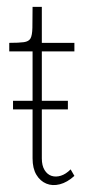

<svg xmlns="http://www.w3.org/2000/svg" viewBox="-20 -529 287 560"><path d="M197 -16Q176 3 154.5 8.5Q133 14 115 6.5Q97 -1 86 -19.5Q75 -38 75 -67V-386H102V-67Q102 -46 110 -33Q118 -20 130.5 -16Q143 -12 157.5 -16.5Q172 -21 186 -35ZM18 -210V-235H178V-210ZM7 -379V-404Q35 -404 49.5 -406Q64 -408 69 -417Q74 -426 74.5 -448Q75 -470 75 -509H102V-404H197V-379Z"/></svg>

Font: Darker Grotesque Light
Style: Regular
Weight: 300
Designer: Gabriel Lam
Foundry: TypeRant
Version: Version 1.000;gftools[0.9.28]